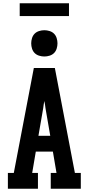

<svg xmlns="http://www.w3.org/2000/svg" viewBox="-20 -1149 540 1169"><path d="M28 0V-96H64L186 -735H314L436 -96H472V0H289V-96H324L302 -226H198L176 -96H211V0ZM214 -322H286L257 -490Q256 -501 254 -512Q252 -523 250 -534Q248 -523 246 -512Q244 -501 243 -490ZM250 -805Q234 -805 218 -810Q202 -815 191 -826Q180 -837 175 -853Q170 -869 170 -885Q170 -901 175 -917Q180 -933 191 -944Q202 -955 218 -960Q234 -965 250 -965Q266 -965 282 -960Q298 -955 309 -944Q320 -933 325 -917Q330 -901 330 -885Q330 -869 325 -853Q320 -837 309 -826Q298 -815 282 -810Q266 -805 250 -805ZM100 -1051V-1129H400V-1051Z"/></svg>

Font: Iosevka Gothic
Style: Bold
Weight: 700
Monospace: yes
Designer: Belleve Invis
Foundry: Belleve Invis
Version: Version 15.5.1; ttfautohint (v1.8.4)